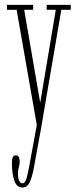

<svg xmlns="http://www.w3.org/2000/svg" viewBox="-20 -544 322 814"><path d="M75.5 251Q50.5 251 40.5 221.5Q30.5 192 30.5 146.5Q30.5 114.5 46.5 114.5Q56.5 114.5 60 122.2Q63.5 130 63.5 141Q63.5 153.5 59.8 165Q56 176.5 56 191.5Q56 209 60.8 221Q65.5 233 75.5 233Q87 233 93.2 209.5Q99.5 186 104 160L136 -14L50.5 -502.5H9.5V-523.5H120.5V-502.5H82.5L150.5 -108.5L216.5 -502.5H178V-523.5H280V-502.5H240L153.5 3.5L124 165Q117.5 202 106.8 226.5Q96 251 75.5 251Z"/></svg>

Font: Imbue 50pt Thin
Style: Regular
Weight: 100
Designer: Tyler Finck
Foundry: Etcetera Type Company
Version: Version 1.102; ttfautohint (v1.8.3)